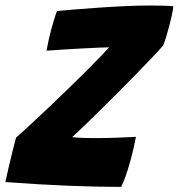

<svg xmlns="http://www.w3.org/2000/svg" viewBox="-34 -688 664 714"><path d="M416.5 7Q328 7 220.8 2.8Q113.5 -1.5 -14 -11Q-10.5 -28.5 -3.2 -59.8Q4 -91 12 -123.2Q20 -155.5 25.5 -176Q49.5 -197 81.2 -226.5Q113 -256 148.5 -289.8Q184 -323.5 219.2 -357.5Q254.5 -391.5 285.5 -422.5Q316.5 -453.5 339 -477Q361.5 -500.5 372 -512Q360 -512 333 -510.8Q306 -509.5 271.2 -507.8Q236.5 -506 201.5 -503.8Q166.5 -501.5 139 -499.5Q141.5 -514 146 -535Q150.5 -556 155.5 -575Q161.5 -596 167.2 -615.2Q173 -634.5 178 -647Q202 -649.5 243 -652.8Q284 -656 333.2 -659.5Q382.5 -663 431.5 -665.2Q480.5 -667.5 519.5 -667.5Q532 -667.5 550.2 -667.2Q568.5 -667 585.5 -666.5Q602.5 -666 610.5 -665Q609.5 -651 605 -631Q600.5 -611 595.5 -591.5Q589 -567 582.5 -546.2Q576 -525.5 572.5 -518.5Q557 -500.5 530.2 -472.5Q503.5 -444.5 471 -411Q438.5 -377.5 403.8 -342.8Q369 -308 336.2 -275.8Q303.5 -243.5 277 -218Q250.5 -192.5 234.5 -178Q243 -177 255.8 -176Q268.5 -175 286.5 -174.8Q304.5 -174.5 328 -174.5Q360 -174.5 397.2 -175.8Q434.5 -177 471.5 -179Q469 -165 463.5 -140.5Q458 -116 451 -90.5Q443 -60.5 432.8 -32.2Q422.5 -4 416.5 7Z"/></svg>

Font: Grandstander Thin ExtraBold
Style: Italic
Weight: 800
Italic angle: -15°
Version: Version 1.200